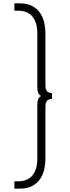

<svg xmlns="http://www.w3.org/2000/svg" viewBox="-20 -880 425 1160"><path d="M67 260H95.5Q143.5 260 174.5 243.8Q205.5 227.5 223 200.8Q240.5 174 247.5 142Q254.5 110 254.5 79V-235.5Q254.5 -260.5 264.2 -271.2Q274 -282 294 -282V-318Q274 -318 264.2 -328.8Q254.5 -339.5 254.5 -364.5V-679Q254.5 -710 247.5 -742Q240.5 -774 223 -800.8Q205.5 -827.5 174.5 -843.8Q143.5 -860 95.5 -860H67V-815.5H86Q147.5 -815.5 176.5 -779.2Q205.5 -743 205.5 -676.5V-349.5Q205.5 -312.5 227.5 -300Q205.5 -287.5 205.5 -250.5V76.5Q205.5 143 176.5 179.2Q147.5 215.5 86 215.5H67Z"/></svg>

Font: Spartan Light
Style: Regular
Weight: 300
Designer: Matt Bailey, Mirko Velimirovic
Foundry: Matt Bailey
Version: Version 1.003; ttfautohint (v1.8.3)